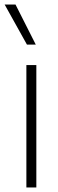

<svg xmlns="http://www.w3.org/2000/svg" viewBox="-40 -828 256 848"><path d="M76.5 0V-540.5H120.5V0ZM79 -631 -19.5 -808H28.5L118 -631Z"/></svg>

Font: Encode Sans Semi Condensed ExLight
Style: Regular
Weight: 275
Width: 4
Designer: Multiple Designers
Foundry: Impallari Type
Version: Version 2.000